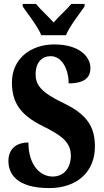

<svg xmlns="http://www.w3.org/2000/svg" viewBox="-20 -951 531 981"><path d="M191 -771H317C335 -816 386 -880 412 -918V-931H344C324 -905 278 -865 254 -836C229 -865 184 -905 164 -931H96V-918C122 -880 173 -816 191 -771ZM232 10C373 10 465 -73 465 -202C465 -302 426 -366 305 -424C187 -480 162 -519 162 -571C162 -632 194 -664 239 -664C299 -664 331 -592 331 -525C413 -525 442 -556 442 -603C442 -662 385 -724 257 -724C135 -724 41 -649 41 -530C41 -433 78 -366 198 -307C288 -262 342 -228 342 -156C342 -96 309 -49 249 -49C188 -49 126 -103 125 -223C73 -223 23 -198 23 -128C23 -65 63 10 232 10Z"/></svg>

Font: Noto Serif Devanagari ExtraCondensed ExtraBold
Style: Regular
Weight: 800
Width: 2
Designer: Universal Thirst, Indian Type Foundry and the Monotype Design Team
Foundry: Monotype Imaging Inc.
Version: Version 2.004